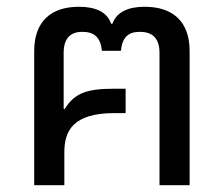

<svg xmlns="http://www.w3.org/2000/svg" viewBox="-20 -547 661 567"><path d="M81 0H170V-97C170 -160 195 -213 318 -213H351V-285H318C240 -285 201 -274 171 -225L168 -226V-391C168 -438 192 -453 223 -453C259 -453 277 -436 281 -397H337C341 -436 358 -453 393 -453C426 -453 451 -438 451 -391V0H540V-396C540 -484 490 -527 407 -527C361 -527 325 -513 312 -477H308C296 -513 260 -527 213 -527C131 -527 81 -484 81 -396Z"/></svg>

Font: Noto Sans Thai UI
Style: Regular
Weight: 400
Designer: Monotype Design Team
Foundry: Monotype Imaging Inc.
Version: Version 1.901